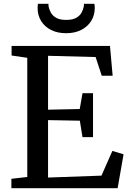

<svg xmlns="http://www.w3.org/2000/svg" viewBox="-20 -983 674 1003"><path d="M122.5 -58.5V-681L40.5 -693V-743H554.5L568.5 -587.5H511.5L479.5 -685L231 -691.5V-410L396.5 -413.5L411 -496H466V-266.5H411L397 -352.5L231 -355.5V-55.5L510 -65.5L567 -194.5L625.5 -177L594.5 0H39.5V-49ZM325.5 -809.5Q281 -809.5 247.2 -826.2Q213.5 -843 195 -873Q176.5 -903 176.5 -941Q176.5 -946.5 177 -952.2Q177.5 -958 178 -963H233Q233 -960.5 233.2 -956.8Q233.5 -953 234 -948.5Q237 -933 245.8 -917Q254.5 -901 273.5 -890Q292.5 -879 325.5 -879Q359 -879 378 -889.8Q397 -900.5 405.8 -916.5Q414.5 -932.5 417.5 -948.5Q418.5 -953 418.5 -956.8Q418.5 -960.5 418.5 -963H473Q474 -958 474.5 -952.5Q475 -947 475 -941.5Q475 -903 456.2 -873.2Q437.5 -843.5 404 -826.5Q370.5 -809.5 325.5 -809.5Z"/></svg>

Font: Merriweather 20pt
Style: Regular
Weight: 400
Version: Version 2.100